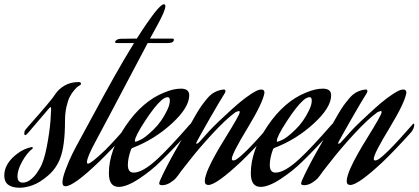

<svg xmlns="http://www.w3.org/2000/svg" viewBox="-47 -855 1964 901"><path d="M236 -114Q218 -65 179 -31.5Q140 2 106.5 14Q73 26 46 26Q-27 26 -27 -31Q-27 -89 37 -136Q67 -158 102 -165Q107 -165 107 -161Q107 -159 105 -157Q80 -138 57.5 -98Q35 -58 35 -28Q35 2 60 2Q80 2 99.5 -14.5Q119 -31 129 -48L139 -64Q159 -96 172.5 -166Q186 -236 190 -290L193 -344Q193 -352 190 -352L186 -350L87 -234Q76 -221 72 -221Q67 -221 67 -228Q67 -241 74 -248L83 -259Q197 -387 213 -414Q228 -437 257 -454Q285 -470 323 -470Q333 -470 333 -462Q333 -457 325 -453Q322 -452 317.5 -448.5Q313 -445 301.5 -432Q290 -419 281 -402Q272 -385 265 -354.5Q258 -324 258 -287Q258 -172 236 -114Z M447 -151Q489 -193 558 -272Q561 -275 563 -275Q565 -275 565 -271Q565 -252 550 -234Q476 -152 419 -97Q299 19 260 19Q246 19 246 1Q246 -20 262 -62Q278 -104 294 -136L310 -167Q333 -208 386 -307Q439 -406 488.5 -494Q538 -582 582 -653H503Q493 -653 493 -658Q493 -663 501 -668Q509 -673 518 -673Q540 -673 595 -674Q644 -751 679 -796Q710 -835 722 -835Q729 -835 729 -826Q729 -805 691 -736L657 -674H760Q769 -674 769 -669Q769 -653 740 -653H646Q415 -215 403 -194Q361 -117 361 -94Q361 -87 366 -87Q380 -87 447 -151Z M738 -339Q750 -364 750 -383Q750 -399 740 -399Q734 -399 726.5 -395.5Q719 -392 715 -388L710 -384Q679 -357 632.5 -285.5Q586 -214 586 -194Q586 -190 588 -190Q594 -190 614.5 -200Q635 -210 673.5 -247Q712 -284 738 -339ZM693 -110Q746 -159 845 -272Q848 -275 850 -275Q852 -275 852 -271Q852 -252 837 -234Q763 -152 706 -97Q664 -55 606 -16.5Q548 22 510 22Q464 22 464 -42Q464 -148 542.5 -264Q621 -380 724 -421Q767 -439 802 -439Q841 -439 841 -408Q841 -350 759 -275Q677 -200 575 -161Q571 -160 568 -154Q553 -113 553 -81Q553 -45 580 -45Q623 -45 693 -110Z M1085 -97Q968 13 931 13Q914 13 914 -5Q914 -16 919 -32.5Q924 -49 931.5 -65.5Q939 -82 946 -96Q953 -110 960 -122Q967 -134 967 -135Q982 -162 1012 -210.5Q1042 -259 1060 -290.5Q1078 -322 1078 -329Q1078 -334 1073 -334L1059 -329Q1013 -296 949 -226.5Q885 -157 844 -104L803 -52Q790 -33 780 -21Q770 -9 751.5 2.5Q733 14 714 14Q700 14 700 6Q700 -2 719 -40.5Q738 -79 757 -114L776 -148L874 -320Q889 -345 898.5 -358.5Q908 -372 925 -392.5Q942 -413 961.5 -423Q981 -433 1003 -435Q1011 -435 1011 -428Q1011 -422 1008 -418Q985 -382 937.5 -299Q890 -216 877 -191Q874 -185 874 -182Q874 -180 876 -180Q878 -180 886 -186Q905 -208 935.5 -241Q966 -274 1039 -340.5Q1112 -407 1159 -430Q1170 -435 1180 -435Q1194 -435 1194 -419Q1186 -372 1117 -258Q1041 -133 1041 -110Q1041 -102 1048 -102Q1053 -102 1059.5 -105.5Q1066 -109 1074 -115.5Q1082 -122 1087.5 -127Q1093 -132 1102 -140.5Q1111 -149 1113 -151Q1155 -193 1224 -272Q1227 -275 1229 -275Q1231 -275 1231 -271Q1231 -252 1216 -234Q1142 -152 1085 -97Z M1404 -339Q1416 -364 1416 -383Q1416 -399 1406 -399Q1400 -399 1392.5 -395.5Q1385 -392 1381 -388L1376 -384Q1345 -357 1298.5 -285.5Q1252 -214 1252 -194Q1252 -190 1254 -190Q1260 -190 1280.5 -200Q1301 -210 1339.5 -247Q1378 -284 1404 -339ZM1359 -110Q1412 -159 1511 -272Q1514 -275 1516 -275Q1518 -275 1518 -271Q1518 -252 1503 -234Q1429 -152 1372 -97Q1330 -55 1272 -16.5Q1214 22 1176 22Q1130 22 1130 -42Q1130 -148 1208.5 -264Q1287 -380 1390 -421Q1433 -439 1468 -439Q1507 -439 1507 -408Q1507 -350 1425 -275Q1343 -200 1241 -161Q1237 -160 1234 -154Q1219 -113 1219 -81Q1219 -45 1246 -45Q1289 -45 1359 -110Z M1751 -97Q1634 13 1597 13Q1580 13 1580 -5Q1580 -16 1585 -32.5Q1590 -49 1597.5 -65.5Q1605 -82 1612 -96Q1619 -110 1626 -122Q1633 -134 1633 -135Q1648 -162 1678 -210.5Q1708 -259 1726 -290.5Q1744 -322 1744 -329Q1744 -334 1739 -334L1725 -329Q1679 -296 1615 -226.5Q1551 -157 1510 -104L1469 -52Q1456 -33 1446 -21Q1436 -9 1417.5 2.5Q1399 14 1380 14Q1366 14 1366 6Q1366 -2 1385 -40.5Q1404 -79 1423 -114L1442 -148L1540 -320Q1555 -345 1564.5 -358.5Q1574 -372 1591 -392.5Q1608 -413 1627.5 -423Q1647 -433 1669 -435Q1677 -435 1677 -428Q1677 -422 1674 -418Q1651 -382 1603.5 -299Q1556 -216 1543 -191Q1540 -185 1540 -182Q1540 -180 1542 -180Q1544 -180 1552 -186Q1571 -208 1601.5 -241Q1632 -274 1705 -340.5Q1778 -407 1825 -430Q1836 -435 1846 -435Q1860 -435 1860 -419Q1852 -372 1783 -258Q1707 -133 1707 -110Q1707 -102 1714 -102Q1719 -102 1725.5 -105.5Q1732 -109 1740 -115.5Q1748 -122 1753.5 -127Q1759 -132 1768 -140.5Q1777 -149 1779 -151Q1821 -193 1890 -272Q1893 -275 1895 -275Q1897 -275 1897 -271Q1897 -252 1882 -234Q1808 -152 1751 -97Z"/></svg>

Font: Aguafina Script
Style: Regular
Weight: 400
Designer: Angel Koziupa and Alejandro Paul
Foundry: Angel Koziupa and Alejandro Paul
Version: Version 1.000